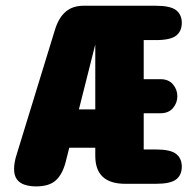

<svg xmlns="http://www.w3.org/2000/svg" viewBox="-20 -639 659 668"><path d="M416 0.5Q311.5 0.5 311.5 -96.5V-125H221L208.5 -75.5Q197.5 -33 174.5 -11.8Q151.5 9.5 105.5 9.5Q84 9.5 66.5 4Q49 -1.5 39 -14.8Q29 -28 29 -51Q29 -61.5 31 -73.8Q33 -86 37.5 -100L171.5 -536.5Q184.5 -578 208.8 -598.5Q233 -619 270.5 -619H522Q573 -619 592.8 -603.5Q612.5 -588 612.5 -559.5Q612.5 -530.5 592.8 -515Q573 -499.5 522 -499.5H480V-363.5H538.5Q566.5 -363.5 581.8 -345.5Q597 -327.5 597 -304Q597 -281 581.8 -263Q566.5 -245 538.5 -245H480V-119H522Q573 -119 592.8 -103.5Q612.5 -88 612.5 -59Q612.5 -30 592.8 -14.8Q573 0.5 522 0.5ZM254.5 -258.5H311.5V-484Q311 -482.5 310.8 -481.2Q310.5 -480 310 -478.5Z"/></svg>

Font: Sono Monospace ExtraBold
Style: Regular
Weight: 800
Version: Version 2.112